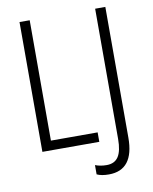

<svg xmlns="http://www.w3.org/2000/svg" viewBox="-96 -786 828 1040"><g transform="rotate(-10 318.0 -265.5)"><path d="M84 -714H140V-52H397V0H84ZM352 171V120Q380 131 415 131Q459 131 479.5 99.5Q500 68 500 2V-714H556V5Q556 183 418 183Q377 183 352 171Z"/></g></svg>

Font: Noto Sans Display Light Narrow
Style: Regular
Weight: 300
Width: 4
Designer: Monotype Design team
Foundry: Monotype Imaging Inc.
Version: Version 1.000